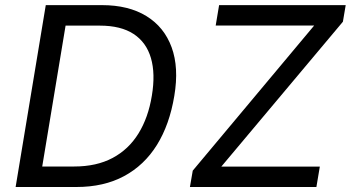

<svg xmlns="http://www.w3.org/2000/svg" viewBox="-20 -748 1403 768"><path d="M285.6 0H93.8L106.9 -82H276.9Q366.2 -82 430.4 -116.2Q494.6 -150.4 533.9 -214.1Q573.2 -277.8 587.4 -365.2Q602.1 -453.1 583.7 -515.9Q565.4 -578.6 514.4 -612.1Q463.4 -645.5 379.4 -645.5H196.8L210.4 -727.5H387.7Q494.1 -727.5 565.4 -683.8Q636.7 -640.1 666.5 -558.8Q696.3 -477.5 677.2 -364.3Q658.2 -249.5 607.7 -168.2Q557.1 -86.9 476.3 -43.5Q395.5 0 285.6 0ZM255.9 -727.5 135.3 0H42.5L163.1 -727.5ZM739.7 0 751 -65.4 1236.8 -646H842.8L856.4 -727.5H1362.8L1351.6 -661.1L865.2 -81.5H1259.3L1245.6 0Z"/></svg>

Font: Inter
Style: Italic
Weight: 400
Italic angle: -9.3988°
Designer: Rasmus Andersson
Foundry: rsms
Version: Version 4.001;git-66647c0bb